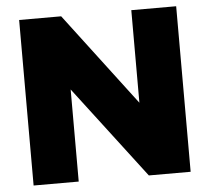

<svg xmlns="http://www.w3.org/2000/svg" viewBox="-51 -755 884 810"><g transform="rotate(-5 391.5 -350.5)"><path d="M59 0V-701H237L534 -309V-701H724V0H547L250 -390V0Z"/></g></svg>

Font: Trueno
Style: ExBd
Weight: 800
Designer: Julieta Ulanovsky
Foundry: Julieta Ulanovsky
Version: Version 3.001b